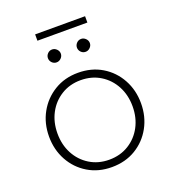

<svg xmlns="http://www.w3.org/2000/svg" viewBox="-145 -904 922 1026"><g transform="rotate(-20 316.5 -390.5)"><path d="M316 13Q240 13 181 -22.5Q122 -58 88.5 -119Q55 -180 55 -255Q55 -330 88.5 -390.5Q122 -451 181 -487Q240 -523 316 -523Q393 -523 452 -487.5Q511 -452 544.5 -391Q578 -330 578 -255Q578 -180 544.5 -119Q511 -58 452 -22.5Q393 13 316 13ZM316 -29Q379 -29 427.5 -59Q476 -89 503 -140Q530 -191 530 -255Q530 -319 503 -370Q476 -421 427.5 -451Q379 -481 316 -481Q254 -481 205.5 -451Q157 -421 130 -370Q103 -319 103 -255Q103 -191 130 -140Q157 -89 205.5 -59Q254 -29 316 -29ZM394.3 -614.1Q378.9 -614.1 368.3 -625.1Q357.7 -636.2 357.7 -650.7Q357.7 -665.2 368.3 -676.3Q378.9 -687.4 394.3 -687.4Q408.8 -687.4 419.9 -676.3Q431 -665.2 431 -650.7Q431 -636.2 419.9 -625.1Q408.8 -614.1 394.3 -614.1ZM229.3 -614.1Q213.9 -614.1 203.3 -625.1Q192.7 -636.2 192.7 -650.7Q192.7 -665.2 203.3 -676.3Q213.9 -687.4 229.3 -687.4Q243.8 -687.4 254.9 -676.3Q266 -665.2 266 -650.7Q266 -636.2 254.9 -625.1Q243.8 -614.1 229.3 -614.1ZM172 -758V-794H456V-758Z"/></g></svg>

Font: MuseoModerno ExtraLight
Style: Regular
Weight: 200
Designer: Pablo Cosgaya, Héctor Gatti, Marcela Romero, and the Authors of The MuseoModerno Project.
Foundry: Omnibus-Type Team
Version: Version 1.001